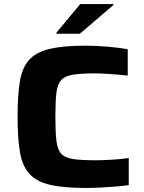

<svg xmlns="http://www.w3.org/2000/svg" viewBox="-20 -922 712 950"><path d="M404 8Q293 8 226 -8Q159 -24 124.5 -63Q90 -102 78.5 -170.5Q67 -239 67 -344Q67 -449 78 -517.5Q89 -586 123.5 -625Q158 -664 225.5 -680Q293 -696 404 -696Q455 -696 513.5 -691Q572 -686 612 -678V-548Q554 -554 514.5 -556.5Q475 -559 452 -559Q382 -559 341.5 -552.5Q301 -546 282.5 -525.5Q264 -505 259 -461.5Q254 -418 254 -344Q254 -270 259 -226.5Q264 -183 282.5 -162Q301 -141 341.5 -135Q382 -129 452 -129Q490 -129 536.5 -132Q583 -135 617 -140V-6Q590 -2 553.5 1Q517 4 478 6Q439 8 404 8ZM259 -755V-760L377 -902H541V-897L375 -755Z"/></svg>

Font: Saira Expanded
Style: Bold
Weight: 700
Width: 7
Designer: Hector Gatti with collaboration of the Omnibus-Type team
Foundry: Omnibus-Type
Version: Version 1.100; ttfautohint (v1.8.3)